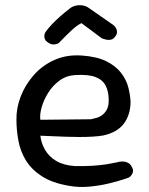

<svg xmlns="http://www.w3.org/2000/svg" viewBox="-20 -713 581 747"><path d="M249 10Q183 -1 142.5 -27.5Q102 -54 80.5 -89.5Q59 -125 51.5 -166Q44 -207 44 -247Q43 -292 60.5 -337.5Q78 -383 111.5 -421Q145 -459 192.5 -480Q240 -501 298 -497Q357 -493 394 -474.5Q431 -456 451.5 -429Q472 -402 479.5 -372Q487 -342 488 -315Q487 -265 461.5 -231.5Q436 -198 382 -186Q366 -183 341.5 -181.5Q317 -180 289.5 -180Q262 -180 235.5 -181Q209 -182 186.5 -183Q164 -184 150.5 -184.5Q137 -185 137 -185Q140 -157 155 -130.5Q170 -104 198.5 -87Q227 -70 270 -67Q307 -66 339 -68Q371 -70 395.5 -74Q420 -78 433 -81Q446 -84 446 -84Q446 -84 451.5 -84.5Q457 -85 464.5 -84Q472 -83 480 -78.5Q488 -74 493 -63Q499 -53 497.5 -45.5Q496 -38 492 -32.5Q488 -27 484.5 -24.5Q481 -22 481 -22Q481 -22 460 -15Q439 -8 404.5 0.5Q370 9 329 13Q288 17 249 10ZM137 -247 333 -249Q333 -249 340 -250.5Q347 -252 357.5 -255Q368 -258 378.5 -266Q389 -274 396 -287.5Q403 -301 403 -322Q403 -357 391 -380Q379 -403 351 -413.5Q323 -424 273 -421Q238 -419 211.5 -399.5Q185 -380 167.5 -352Q150 -324 142 -295.5Q134 -267 137 -247ZM168 -547Q158 -553 155 -560Q152 -567 152.5 -573Q153 -579 154.5 -583Q156 -587 156 -587Q169 -605 183.5 -620Q198 -635 215 -650Q232 -665 253 -681Q262 -688 274.5 -691Q287 -694 301 -692Q315 -690 327 -681L422 -615Q422 -615 426 -611Q430 -607 433 -600Q436 -593 435 -585Q434 -577 425 -567Q419 -560 410.5 -558.5Q402 -557 394.5 -558.5Q387 -560 381.5 -562Q376 -564 376 -564L297 -623Q280 -615 258.5 -595Q237 -575 208 -545Q208 -545 202 -542.5Q196 -540 187 -540Q178 -540 168 -547Z"/></svg>

Font: Sour Gummy
Style: Regular
Weight: 400
Designer: Stefie Justprince
Foundry: Eifetstype
Version: Version 1.000